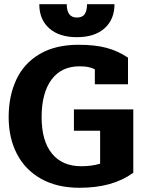

<svg xmlns="http://www.w3.org/2000/svg" viewBox="-20 -874 672 909"><path d="M166 -854H296Q296 -791 344 -791Q370 -791 381 -807Q392 -823 392 -854H522Q522 -782 475 -740Q428 -698 344 -698Q260 -698 213 -740Q166 -782 166 -854ZM21 -319Q21 -419 57 -496.5Q93 -574 167.5 -618Q242 -662 352 -662Q430 -662 484 -647.5Q538 -633 586 -601V-475H429V-546Q412 -554 396 -557Q380 -560 356 -560Q270 -560 223.5 -496.5Q177 -433 177 -319Q177 -208 225.5 -147.5Q274 -87 365 -87Q414 -87 454 -99V-255H330V-356H611V-56Q559 -19 496.5 -2Q434 15 357 15Q250 15 174.5 -27.5Q99 -70 60 -145.5Q21 -221 21 -319Z"/></svg>

Font: Pridi SemiBold
Style: Regular
Weight: 600
Designer: Katatrad Team
Foundry: CadsonDemak
Version: Version 1.001